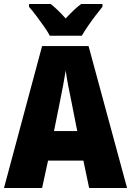

<svg xmlns="http://www.w3.org/2000/svg" viewBox="-20 -947 660 967"><path d="M429 0 400 -138H222L192 0H0L192 -715H426L620 0ZM340 -434Q332 -471 323.5 -515.5Q315 -560 311 -592Q306 -561 298 -517.5Q290 -474 282 -436L252 -287H369ZM231 -767Q221 -786 201.5 -814Q182 -842 161.5 -869Q141 -896 126 -913V-927H235Q253 -913 271 -895.5Q289 -878 311 -854Q333 -878 352 -896Q371 -914 389 -927H496V-913Q481 -895 461 -868.5Q441 -842 422.5 -815Q404 -788 392 -767Z"/></svg>

Font: Noto Sans Myanmar Condensed Black
Style: Regular
Weight: 900
Width: 3
Designer: Monotype Design Team
Foundry: Monotype Imaging Inc.
Version: Version 2.107; ttfautohint (v1.8.4.7-5d5b)